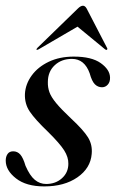

<svg xmlns="http://www.w3.org/2000/svg" viewBox="-22 -642 404 670"><path d="M139 0Q172 0 194.2 -20Q216.5 -40 216.5 -70.5Q217 -93.5 201.8 -117.5Q186.5 -141.5 146 -181.5Q100.5 -225 82 -252.5Q63.5 -280 65 -314.5Q67 -349 88.8 -378.8Q110.5 -408.5 148.2 -426.5Q186 -444.5 235.5 -444.5Q297.5 -444.5 329.5 -421.8Q361.5 -399 362 -371.5Q362.5 -356 354.2 -346.8Q346 -337.5 334 -337.5Q319.5 -337.5 309 -348Q298.5 -358.5 291 -386Q273 -436.5 229 -436.5Q192.5 -436.5 168.8 -414.2Q145 -392 145 -355.5Q144.5 -337 150.5 -320.2Q156.5 -303.5 174 -282.2Q191.5 -261 226.5 -228Q269 -188.5 285 -162.8Q301 -137 298 -105Q294 -55 248.2 -23.2Q202.5 8.5 132.5 8.5Q69.5 8.5 33.8 -19.5Q-2 -47.5 -2 -81.5Q-2 -95.5 4.5 -104.8Q11 -114 24 -114Q39 -114 49 -102.5Q59 -91 67 -63.5Q82 -29 99.5 -14.5Q117 0 139 0ZM351 -468.5Q349 -466.5 344.5 -470L248.5 -549L113 -470Q107.5 -467 105.5 -468.5Q104.5 -470.5 108.5 -475L249.5 -612Q259.5 -622 267.5 -622Q275 -622 280.5 -612L351.5 -475Q354 -470.5 351 -468.5Z"/></svg>

Font: Fraunces 144pt
Style: Italic
Weight: 400
Italic angle: -16°
Version: Version 1.000;[b76b70a41]